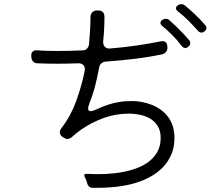

<svg xmlns="http://www.w3.org/2000/svg" viewBox="-20 -859 1040 919"><path d="M927 -712Q905 -737 881 -761Q857 -785 831 -805Q814 -819 830 -833Q838 -839 848 -839Q858 -839 865 -833Q876 -824 889 -812.5Q902 -801 915 -788.5Q928 -776 940 -763.5Q952 -751 961 -740Q969 -732 968 -723.5Q967 -715 959 -709Q952 -703 944 -703Q935 -703 927 -712ZM398 21Q397 17 396 13Q395 9 393 4Q391 -1 389 -5Q387 -9 385 -13Q379 -27 394 -27Q492 -21 569 -36Q602 -42 634.5 -54Q667 -66 692.5 -85.5Q718 -105 733.5 -133Q749 -161 749 -199Q749 -232 736 -254Q723 -276 701.5 -289.5Q680 -303 652.5 -309Q625 -315 597 -315Q522 -315 450.5 -284Q379 -253 324 -203Q314 -194 302 -194Q292 -194 282 -202L278 -204Q267 -213 266.5 -224.5Q266 -236 275 -247Q319 -304 345 -376Q371 -448 385 -518Q389 -536 380 -546.5Q371 -557 353 -556Q327 -555 303 -554.5Q279 -554 255 -554Q229 -554 206 -554.5Q183 -555 160 -556Q147 -556 139 -564Q131 -572 130 -585V-590Q128 -604 136.5 -612Q145 -620 159 -618Q201 -615 252 -615Q312 -615 376 -618Q388 -618 396 -626Q404 -634 406 -646Q409 -680 411 -712Q413 -744 413 -776Q413 -791 421.5 -800Q430 -809 445 -809H449Q480 -809 480 -778Q480 -720 474 -663Q472 -646 481.5 -635.5Q491 -625 508 -627Q569 -632 629 -640.5Q689 -649 749 -661Q779 -667 781 -637V-631Q782 -620 775 -611Q768 -602 756 -599Q689 -585 621 -577Q553 -569 485 -564Q474 -563 465.5 -556Q457 -549 455 -538Q447 -494 436 -450.5Q425 -407 408 -365Q393 -327 414 -327Q422 -327 441 -335Q524 -375 601 -375Q631 -376 658 -371Q685 -366 710 -356Q815 -310 815 -198Q815 -156 801 -122Q787 -88 762.5 -61.5Q738 -35 705 -16Q672 3 634 15Q550 42 421 40Q404 38 398 21ZM850 -639Q845 -645 839.5 -651.5Q834 -658 828 -666Q817 -678 805.5 -690Q794 -702 782 -713Q775 -719 768.5 -724.5Q762 -730 756 -735Q740 -750 756 -763Q764 -769 774 -769Q783 -769 790 -763Q843 -716 885 -667Q892 -659 890.5 -650Q889 -641 881 -635Q874 -629 867 -629Q858 -629 850 -639Z"/></svg>

Font: Higure Gothic
Style: Regular
Weight: 400
Designer: Yoshimichi Ohira
Foundry: Positype
Version: Version 1.000